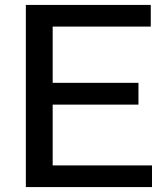

<svg xmlns="http://www.w3.org/2000/svg" viewBox="-20 -760 680 780"><path d="M85 0V-740H592.5V-652H194V-88H597.5V0ZM146 -335V-423.5H542.5V-335Z"/></svg>

Font: Encode Sans SC SemiExpanded Medium
Style: Regular
Weight: 500
Width: 6
Designer: Multiple Designers
Foundry: Impallari Type
Version: Version 3.002